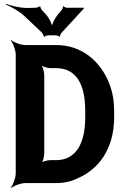

<svg xmlns="http://www.w3.org/2000/svg" viewBox="-20 -943 645 989"><path d="M111 0H268C309 0 347 -8 381 -25C490 -72 568 -178 568 -339V-371C568 -422 560 -468 544 -510C499 -626 403 -711 269 -711H111C87 -711 50 -725 37 -737L35 -735C47 -722 61 -685 61 -661V-50C61 -26 47 11 35 24L37 26C50 14 87 0 111 0ZM419 -372V-339C419 -208 374 -118 268 -118H239C225 -118 198 -111 189 -102L192 -99C201 -108 208 -137 208 -154V-556C208 -573 200 -602 191 -611L189 -609C198 -600 225 -592 239 -592H269C376 -592 419 -504 419 -372ZM218 -867 198 -889C194 -892 186 -906 188 -910L184 -911C183 -907 168 -903 162 -903L123 -902C86 -901 38 -913 12 -923L11 -919C36 -909 80 -885 106 -860L196 -775C199 -771 207 -758 205 -755L209 -753C210 -757 223 -761 227 -761H268C272 -761 284 -757 286 -754L289 -755C288 -758 294 -771 297 -774L411 -898V-903H325C321 -903 309 -907 308 -911L304 -909C306 -906 299 -892 296 -889L278 -868C264 -852 246 -817 246 -800H250C250 -817 232 -852 218 -867Z"/></svg>

Font: Asimov
Style: EdgeNar
Weight: 500
Designer: Google
Version: Version 2.000980: 2014